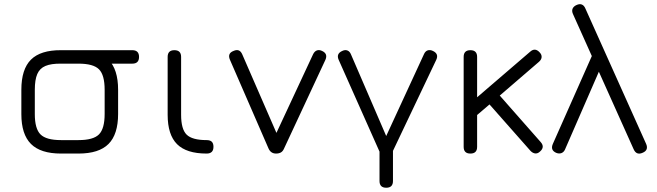

<svg xmlns="http://www.w3.org/2000/svg" viewBox="-20 -719 3076 899"><path d="M288.5 -421Q257 -421 257 -452.5Q257 -484 288.5 -484H599.5Q631 -484 631 -452.5Q631 -421 599.5 -421ZM265.5 0Q170 0 125 -45Q80 -90 80 -184.5V-298.5Q80 -395 125 -439.8Q170 -484.5 265.5 -484H347.5Q443.5 -484 488.2 -439.2Q533 -394.5 533 -298.5V-185.5Q533 -90 488.2 -45Q443.5 0 347.5 0ZM143 -184.5Q143 -116 169.8 -89.5Q196.5 -63 265.5 -63H347.5Q417 -63 443.5 -89.8Q470 -116.5 470 -185.5V-298.5Q470 -368 443.5 -394.5Q417 -421 347.5 -421H265.5Q219.5 -421.5 192.8 -410.2Q166 -399 154.5 -372.2Q143 -345.5 143 -298.5Z M947.5 0Q853 0 809 -44Q765 -88 765 -181.5V-452.5Q765 -484 796.5 -484Q828 -484 828 -452.5V-181.5Q828 -114 854 -88.5Q880 -63 947.5 -63Q964 -63 971.8 -55.2Q979.5 -47.5 979.5 -31.5Q979.5 0 947.5 0Z M1310 -23.5Q1304.5 -10.5 1295.2 -5.2Q1286 0 1272.5 0Q1247.5 0 1237 -24.5L1056.5 -439.5Q1044 -469.5 1073.5 -480.5Q1102 -493.5 1114.5 -464L1291 -58.5H1256.5L1446 -465Q1452.5 -478.5 1463.5 -482.8Q1474.5 -487 1488 -480.5Q1516.5 -467.5 1503.5 -438.5Z M1788.5 160Q1757 160 1757 128.5V-61.5H1820V128.5Q1820 160 1788.5 160ZM1761 0 1565.5 -439.5Q1553.5 -467.5 1582.5 -480.5Q1596 -487 1607 -482.5Q1618 -478 1623.5 -464L1805 -43.5H1770.5L1965 -465Q1971 -479 1982.2 -483Q1993.5 -487 2007 -480.5Q2036 -467 2022.5 -438.5L1809.5 9.5Z M2182.5 0Q2151 0 2151 -31.5V-452.5Q2151 -484 2182.5 -484Q2214 -484 2214 -452.5V-263.5L2462.5 -477Q2485.5 -497.5 2507 -473.5Q2517 -463 2516 -451.2Q2515 -439.5 2503.5 -429.5L2320 -271.5L2511.5 -54Q2532.5 -30.5 2508.5 -9.5Q2498 0.5 2486.5 -0.5Q2475 -1.5 2464.5 -12L2272 -230L2214 -180.5V-31.5Q2214 0 2182.5 0Z M2662.5 -654Q2656.5 -668 2661.2 -678.8Q2666 -689.5 2679.5 -695.5Q2693.5 -702 2704.2 -697.8Q2715 -693.5 2721 -679L3005.5 -45Q3018 -15.5 2988.5 -3.5Q2960 9 2947 -20ZM2794 -406 2625.5 -19Q2620 -6.5 2608.8 -2.2Q2597.5 2 2584 -3.5Q2556 -16 2568.5 -45L2763.5 -484.5Z"/></svg>

Font: Jura Light Medium
Style: Regular
Weight: 500
Version: Version 5.106